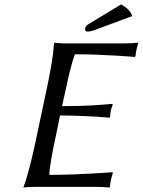

<svg xmlns="http://www.w3.org/2000/svg" viewBox="-20 -840 641 863"><path d="M225 -200 250 -321C298 -321 404 -318 471 -311L475 -314C475 -323 476 -333 478 -342C480 -351 483 -361 487 -370L484 -373C424 -368 377 -363 259 -363L277 -445C280 -462 305 -572 317 -596C451 -596 586 -584 586 -584L589 -588C590 -596 591 -605 593 -614C594 -622 597 -631 601 -645L600 -648C583 -646 560 -645 539 -645H276C242 -645 226 -648 226 -648L223 -645C219 -588 207 -520 191 -445L139 -200C123 -125 106 -54 86 0V3C86 3 104 0 139 0H412C433 0 456 1 471 3L474 0C476 -14 476 -19 478 -29C480 -39 485 -54 487 -62L486 -66C486 -66 336 -54 202 -54C200 -78 221 -183 225 -200ZM524 -820 382 -734C367 -725 364 -720 363 -713C361 -705 365 -698 374 -698C383 -698 396 -701 419 -710L575 -768C567 -789 550 -807 524 -820Z"/></svg>

Font: Libertinus Sans
Style: Italic
Weight: 400
Italic angle: -12°
Designer: Philipp H. Poll, Khaled Hosny
Foundry: Caleb Maclennan
Version: Version 7.050;RELEASE